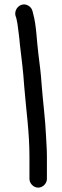

<svg xmlns="http://www.w3.org/2000/svg" viewBox="-20 -704 285 880"><path d="M155 156C176 156 195 137 195 116V16C195 -23 193 -33 191 -80C188 -154 177 -236 171 -314C167 -374 162 -407 156 -456C148 -518 147 -588 132 -641L129 -653C126 -664 120 -672 110 -678C78 -697 43 -665 51 -632L55 -620L60 -595C63 -570 69 -531 71 -502C79 -432 86 -384 91 -308C100 -196 115 -100 115 16V116C115 137 134 156 155 156Z"/></svg>

Font: Electronic
Style: ExBd
Weight: 800
Version: Version 1.011